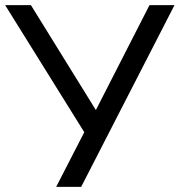

<svg xmlns="http://www.w3.org/2000/svg" viewBox="-24 -725 697 745"><path d="M194 0 303 -212 -4 -705H96L348 -298L556 -705H653L291 0Z"/></svg>

Font: Nunito Sans Medium
Style: Regular
Weight: 500
Designer: Vernon Adams
Foundry: Vernon Adams
Version: Version 3.101; ttfautohint (v1.8.4.7-5d5b);gftools[0.9.27]